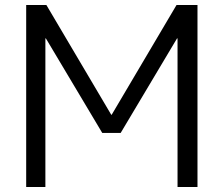

<svg xmlns="http://www.w3.org/2000/svg" viewBox="-20 -750 897 770"><path d="M692 0V-596H690L464 -217H390L164 -596H162V0H85V-730H166L426 -290H428L688 -730H772V0Z"/></svg>

Font: Mplus 1p
Style: Regular
Weight: 400
Version: Version 1.061